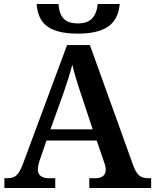

<svg xmlns="http://www.w3.org/2000/svg" viewBox="-20 -939 775 959"><path d="M369 -771C530 -771 570 -838 578 -919H468C461 -850 427 -822 370 -822C308 -822 278 -848 272 -919H163C170 -837 206 -771 369 -771ZM2 0H256V-49H222C191 -49 169 -63 169 -92C169 -106 174 -127 180 -143L212 -237H463L499 -132C504 -119 508 -105 508 -91C508 -61 486 -49 459 -49H426V0H735V-49H719C684 -49 663 -63 645 -114L429 -714H315L96 -124C73 -62 54 -49 17 -49H2ZM232 -293 295 -468C313 -520 330 -572 341 -616C352 -569 370 -512 387 -462L443 -293Z"/></svg>

Font: Noto Serif Semi
Style: Regular
Weight: 600
Designer: Monotype Design Team
Foundry: Monotype Imaging Inc.
Version: Version 1.002